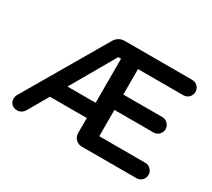

<svg xmlns="http://www.w3.org/2000/svg" viewBox="-134 -941 1313 1189"><g transform="rotate(30 522.5 -347.0)"><path d="M35 -45Q35 -65 45 -80L382 -657Q406 -700 454 -700H935Q958 -700 974 -684Q990 -668 990 -645Q990 -622 974 -606Q958 -590 935 -590H611V-408H890Q913 -408 929 -391.5Q945 -375 945 -352Q945 -330 929 -314Q913 -298 890 -298H611V-110H940Q962 -110 978.5 -94Q995 -78 995 -55Q995 -32 979 -16Q963 0 940 0H550Q524 0 506 -18Q488 -36 488 -62V-169H224L143 -28Q123 6 89 6Q66 6 50.5 -8.5Q35 -23 35 -45ZM287 -278H488V-593H468Z"/></g></svg>

Font: Quicksand
Style: Bold
Weight: 700
Designer: Andrew Paglinawan
Foundry: Andrew Paglinawan
Version: 1.002